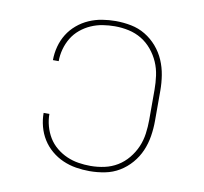

<svg xmlns="http://www.w3.org/2000/svg" viewBox="-66 -609 732 688"><g transform="rotate(10 300.0 -265.0)"><path d="M302 8Q277 8 252.5 4Q228 0 205 -10Q182 -20 162.5 -36.5Q143 -53 130 -74Q117 -95 110.5 -119.5Q104 -144 104 -169H125Q125 -147 131 -125Q137 -103 148.5 -84Q160 -65 177.5 -50.5Q195 -36 215.5 -27Q236 -18 258 -14.5Q280 -11 302 -11Q328 -11 353 -16.5Q378 -22 399.5 -35Q421 -48 437.5 -68Q454 -88 464 -111Q474 -134 477.5 -159.5Q481 -185 481 -210V-320Q481 -345 477.5 -370.5Q474 -396 464 -419Q454 -442 437.5 -462Q421 -482 399.5 -495Q378 -508 353 -513.5Q328 -519 302 -519Q280 -519 258 -515.5Q236 -512 215.5 -503Q195 -494 177.5 -479.5Q160 -465 148.5 -446Q137 -427 131 -405Q125 -383 125 -361H104Q104 -386 110.5 -410.5Q117 -435 130 -456Q143 -477 162.5 -493.5Q182 -510 205 -520Q228 -530 252.5 -534Q277 -538 302 -538Q330 -538 358 -532.5Q386 -527 410 -512.5Q434 -498 452.5 -476.5Q471 -455 482 -429.5Q493 -404 497.5 -376Q502 -348 502 -320V-210Q502 -182 497.5 -154Q493 -126 482 -100.5Q471 -75 452.5 -53.5Q434 -32 410 -17.5Q386 -3 358 2.5Q330 8 302 8Z"/></g></svg>

Font: Iosevka Slab Thin Extended
Style: Regular
Weight: 100
Width: 7
Monospace: yes
Designer: Belleve Invis
Foundry: Belleve Invis
Version: Version 11.1.1; ttfautohint (v1.8.3)